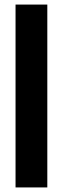

<svg xmlns="http://www.w3.org/2000/svg" viewBox="-20 -820 275 840"><path d="M48 0V-800H187V0Z"/></svg>

Font: Big Shoulders Thin ExtraBold
Style: Regular
Weight: 800
Version: Version 2.002